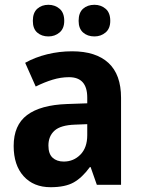

<svg xmlns="http://www.w3.org/2000/svg" viewBox="-20 -771 593 801"><path d="M281 -557Q380 -557 432.5 -508.5Q485 -460 485 -363V0H384L358 -74H355Q323 -30 287.5 -10Q252 10 191 10Q120 10 78.5 -36Q37 -82 37 -162Q37 -249 93 -291Q149 -333 259 -337L344 -340V-364Q344 -449 268 -449Q234 -449 199.5 -438.5Q165 -428 129 -410L85 -509Q126 -532 176.5 -544.5Q227 -557 281 -557ZM293 -251Q233 -249 207.5 -226Q182 -203 182 -164Q182 -129 199.5 -113Q217 -97 246 -97Q287 -97 315.5 -126Q344 -155 344 -207V-253ZM117 -684Q117 -718 135.5 -734.5Q154 -751 182 -751Q209 -751 228.5 -734.5Q248 -718 248 -684Q248 -652 228.5 -635.5Q209 -619 182 -619Q154 -619 135.5 -635Q117 -651 117 -684ZM308 -684Q308 -718 326.5 -734.5Q345 -751 374 -751Q401 -751 420.5 -734.5Q440 -718 440 -684Q440 -652 420.5 -635.5Q401 -619 374 -619Q345 -619 326.5 -635.5Q308 -652 308 -684Z"/></svg>

Font: Noto Sans SemiCondensed
Style: Bold
Weight: 700
Width: 4
Designer: Monotype Design Team
Foundry: Monotype Imaging Inc.
Version: Version 2.013; ttfautohint (v1.8.4.7-5d5b)